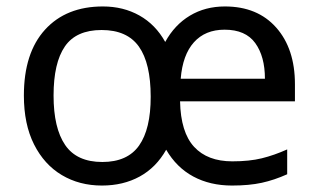

<svg xmlns="http://www.w3.org/2000/svg" viewBox="-20 -565 986 595"><path d="M677 -545Q778 -545 836 -479.5Q894 -414 894 -304V-251H538Q540 -155 581.5 -110Q623 -65 700 -65Q753 -65 791.5 -74.5Q830 -84 870 -102V-25Q830 -7 791 1.5Q752 10 699 10Q631 10 579 -18Q527 -46 495 -101Q464 -46 413 -18Q362 10 296 10Q226 10 171.5 -22.5Q117 -55 85.5 -117.5Q54 -180 54 -269Q54 -401 119.5 -473Q185 -545 299 -545Q362 -545 412 -517Q462 -489 492 -435Q521 -488 568.5 -516.5Q616 -545 677 -545ZM676 -473Q616 -473 581 -434Q546 -395 540 -321H801Q801 -390 771 -431.5Q741 -473 676 -473ZM295 -472Q216 -472 181 -421Q146 -370 146 -269Q146 -168 182 -115.5Q218 -63 297 -63Q375 -63 411 -114Q447 -165 447 -265Q447 -369 410.5 -420.5Q374 -472 295 -472Z"/></svg>

Font: Noto Sans Wancho
Style: Regular
Weight: 400
Designer: Monotype Design Team
Foundry: Monotype Imaging Inc.
Version: Version 2.001; ttfautohint (v1.8.4.7-5d5b)